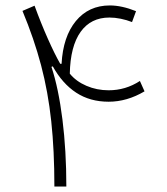

<svg xmlns="http://www.w3.org/2000/svg" viewBox="-20 -685 613 705"><path d="M206.1 -450.7Q211.4 -550.3 258.5 -607.7Q305.7 -665 383.3 -665Q427.2 -665 479.5 -644L464.8 -604Q444.8 -611.8 423.3 -616.2Q401.9 -620.6 381.8 -620.6Q313.5 -620.6 275.9 -567.9Q238.3 -515.1 236.3 -414.6Q259.3 -386.2 297.4 -369.9Q335.4 -353.5 378.9 -353.5Q441.4 -353.5 493.7 -387.7L510.7 -349.6Q446.3 -311.5 378.9 -311.5Q310.5 -311.5 259.8 -344.7Q209 -377.9 173.8 -441.4L168.9 -439.5Q194.8 -361.3 209.2 -246.8Q223.6 -132.3 223.6 0H179.7Q179.7 -132.3 168.2 -239.7Q156.7 -347.2 130.9 -445.1Q105 -543 62.5 -645L106.9 -664.1Q130.4 -599.6 155.8 -542.5Q181.2 -485.4 201.2 -450.7Z"/></svg>

Font: Estedad-FD ExtraLight
Style: Regular
Weight: 200
Designer: Amin Abedi
Version: Version 7.3